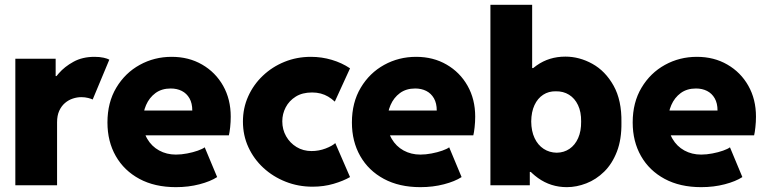

<svg xmlns="http://www.w3.org/2000/svg" viewBox="-20 -772 3189 800"><path d="M43.9 0V-527.3H211.9V-455.1H227.5L190.4 -417Q201.2 -439 225.1 -466.6Q249 -494.1 286.1 -514.6Q323.2 -535.2 374 -535.2Q395.5 -535.2 411.9 -531.5Q428.2 -527.8 435.5 -523.4L366.2 -357.4Q360.4 -360.4 347.4 -363.8Q334.5 -367.2 318.4 -367.2Q301.3 -367.2 283.4 -361.3Q265.6 -355.5 250.7 -342.8Q235.8 -330.1 226.8 -310.3Q217.8 -290.5 217.8 -262.7V0Z M712.9 7.8Q625 7.8 561 -26.6Q497.1 -61 462.4 -121.8Q427.7 -182.6 427.7 -261.7Q427.7 -345.2 464.6 -406.7Q501.5 -468.3 562.3 -501.7Q623 -535.2 695.3 -535.2Q766.6 -535.2 822.3 -502.9Q877.9 -470.7 909.7 -414.6Q941.4 -358.4 941.4 -286.1Q941.4 -263.7 939 -241.5Q936.5 -219.2 933.6 -208H563.5V-311.5H781.2Q781.2 -341.8 769.5 -362.3Q757.8 -382.8 737.5 -393.1Q717.3 -403.3 691.4 -403.3Q653.8 -403.3 627.9 -384.3Q602.1 -365.2 588.6 -334.2Q575.2 -303.2 575.2 -267.6Q575.2 -225.1 593.5 -193.6Q611.8 -162.1 643.1 -145Q674.3 -127.9 712.9 -127.9Q735.4 -127.9 759.8 -132.6Q784.2 -137.2 804.2 -144.3Q824.2 -151.4 833 -158.2L884.8 -34.2Q856.9 -16.1 811.3 -4.2Q765.6 7.8 712.9 7.8Z M1282.2 5.9Q1222.7 5.9 1170.2 -14.9Q1117.7 -35.6 1077.6 -72.5Q1037.6 -109.4 1014.9 -158.7Q992.2 -208 992.2 -265.6Q992.2 -321.8 1014.2 -370.6Q1036.1 -419.4 1075.2 -456.5Q1114.3 -493.7 1165.5 -514.4Q1216.8 -535.2 1275.4 -535.2Q1320.3 -535.2 1362.3 -522.7Q1404.3 -510.3 1438.5 -487.3L1375 -348.6Q1361.8 -360.8 1347.4 -369.4Q1333 -377.9 1316.4 -382.3Q1299.8 -386.7 1280.3 -386.7Q1239.7 -386.7 1212.2 -369.4Q1184.6 -352.1 1170.4 -324.7Q1156.2 -297.4 1156.2 -266.6Q1156.2 -232.4 1172.1 -204.3Q1188 -176.3 1215.6 -159.4Q1243.2 -142.6 1278.3 -142.6Q1308.6 -142.6 1336.7 -153.3Q1364.7 -164.1 1377 -175.8L1438.5 -34.2Q1410.6 -18.1 1369.9 -6.1Q1329.1 5.9 1282.2 5.9Z M1731.4 7.8Q1643.6 7.8 1579.6 -26.6Q1515.6 -61 1481 -121.8Q1446.3 -182.6 1446.3 -261.7Q1446.3 -345.2 1483.2 -406.7Q1520 -468.3 1580.8 -501.7Q1641.6 -535.2 1713.9 -535.2Q1785.2 -535.2 1840.8 -502.9Q1896.5 -470.7 1928.2 -414.6Q1960 -358.4 1960 -286.1Q1960 -263.7 1957.5 -241.5Q1955.1 -219.2 1952.1 -208H1582V-311.5H1799.8Q1799.8 -341.8 1788.1 -362.3Q1776.4 -382.8 1756.1 -393.1Q1735.8 -403.3 1710 -403.3Q1672.4 -403.3 1646.5 -384.3Q1620.6 -365.2 1607.2 -334.2Q1593.8 -303.2 1593.8 -267.6Q1593.8 -225.1 1612.1 -193.6Q1630.4 -162.1 1661.6 -145Q1692.9 -127.9 1731.4 -127.9Q1753.9 -127.9 1778.3 -132.6Q1802.7 -137.2 1822.8 -144.3Q1842.8 -151.4 1851.6 -158.2L1903.3 -34.2Q1875.5 -16.1 1829.8 -4.2Q1784.2 7.8 1731.4 7.8Z M2023.4 0V-752H2197.3V-488.3H2210L2187.5 -398.4V-110.4L2210 -55.7H2187.5V0ZM2341.8 7.8Q2274.9 7.8 2221.7 -30.3Q2168.5 -68.4 2137.2 -131.6Q2106 -194.8 2105.5 -269.5Q2106 -341.8 2135.3 -402.3Q2164.6 -462.9 2216.3 -499.5Q2268.1 -536.1 2335.9 -536.1Q2394 -536.1 2448.2 -506.1Q2502.4 -476.1 2536.6 -415Q2570.8 -354 2569.3 -261.7Q2570.3 -191.4 2550.5 -140.4Q2530.8 -89.4 2497.3 -56.6Q2463.9 -23.9 2423.1 -8.1Q2382.3 7.8 2341.8 7.8ZM2299.8 -135.7Q2330.1 -136.2 2353 -151.9Q2376 -167.5 2388.9 -196.5Q2401.9 -225.6 2401.4 -265.6Q2401.9 -305.7 2388.4 -334Q2375 -362.3 2351.1 -377.2Q2327.1 -392.1 2295.9 -391.6Q2266.1 -392.1 2243.2 -377.2Q2220.2 -362.3 2207 -334Q2193.8 -305.7 2193.4 -265.6Q2193.8 -225.6 2207.5 -196.5Q2221.2 -167.5 2245.1 -151.9Q2269 -136.2 2299.8 -135.7Z M2901.4 7.8Q2813.5 7.8 2749.5 -26.6Q2685.5 -61 2650.9 -121.8Q2616.2 -182.6 2616.2 -261.7Q2616.2 -345.2 2653.1 -406.7Q2689.9 -468.3 2750.7 -501.7Q2811.5 -535.2 2883.8 -535.2Q2955.1 -535.2 3010.7 -502.9Q3066.4 -470.7 3098.1 -414.6Q3129.9 -358.4 3129.9 -286.1Q3129.9 -263.7 3127.4 -241.5Q3125 -219.2 3122.1 -208H2752V-311.5H2969.7Q2969.7 -341.8 2958 -362.3Q2946.3 -382.8 2926 -393.1Q2905.8 -403.3 2879.9 -403.3Q2842.3 -403.3 2816.4 -384.3Q2790.5 -365.2 2777.1 -334.2Q2763.7 -303.2 2763.7 -267.6Q2763.7 -225.1 2782 -193.6Q2800.3 -162.1 2831.5 -145Q2862.8 -127.9 2901.4 -127.9Q2923.8 -127.9 2948.2 -132.6Q2972.7 -137.2 2992.7 -144.3Q3012.7 -151.4 3021.5 -158.2L3073.2 -34.2Q3045.4 -16.1 2999.8 -4.2Q2954.1 7.8 2901.4 7.8Z"/></svg>

Font: Reddit Sans Black
Style: Regular
Weight: 900
Version: Version 1.014